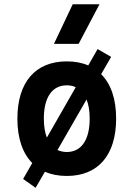

<svg xmlns="http://www.w3.org/2000/svg" viewBox="-20 -815 626 900"><path d="M147 65.4 190.4 -9.8C220.2 2.9 254.4 9.8 293 9.8C439.9 9.8 524.4 -87.9 524.4 -258.8C524.4 -351.1 500 -421.9 454.1 -467.3L501 -548.3L437.5 -585L393.6 -508.3C364.3 -521 330.6 -527.3 293 -527.3C146 -527.3 61.5 -429.7 61.5 -258.8C61.5 -167 85.9 -96.2 131.3 -50.8L88.4 23.9ZM232.9 -609.4H348.6L446.3 -794.9H320.8ZM293 -102.5C276.9 -102.5 262.2 -106 249.5 -111.8L385.7 -348.6C395.5 -324.7 400.4 -294.4 400.4 -258.8C400.4 -159.2 361.3 -102.5 293 -102.5ZM199.7 -169.9C190.4 -193.8 185.5 -223.6 185.5 -258.8C185.5 -358.9 224.6 -415 293 -415C308.6 -415 322.8 -412.1 335 -406.2Z"/></svg>

Font: Cascadia Code PL SemiBold
Style: Regular
Weight: 600
Monospace: yes
Designer: Aaron Bell
Foundry: Saja Typeworks
Version: Version 2404.023